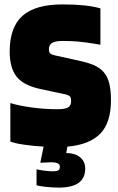

<svg xmlns="http://www.w3.org/2000/svg" viewBox="-20 -657 538 872"><path d="M279 -228 162 -253Q85 -270 54.5 -310Q24 -350 24 -423Q24 -533 82 -585Q140 -637 265 -637Q319 -637 362 -632.5Q405 -628 436 -619V-454Q365 -466 332 -468.5Q299 -471 264 -471Q231 -471 216.5 -462Q202 -453 202 -432Q202 -421 207.5 -415Q213 -409 227 -406L336 -382Q387 -371 412 -358.5Q437 -346 452 -328Q469 -308 476.5 -277Q484 -246 484 -202Q484 -100 435.5 -50Q387 0 286 9L281 38Q320 38 343.5 57Q367 76 367 109Q367 152 337 173.5Q307 195 247 195Q218 195 186.5 191.5Q155 188 146 184V112Q158 115 181 118Q204 121 221 121Q238 121 245 116.5Q252 112 252 100Q252 90 242.5 85Q233 80 212 80Q203 80 187.5 81Q172 82 163 82L178 9Q129 6 88.5 0Q48 -6 27 -14V-189Q65 -177 123.5 -169Q182 -161 240 -161Q275 -161 289 -169Q303 -177 303 -198Q303 -212 298.5 -218Q294 -224 279 -228Z"/></svg>

Font: Blinker ExtraBold
Style: Regular
Weight: 800
Designer: Juergen Huber
Foundry: supertype
Version: Version 1.017;hotconv 1.0.117;makeotfexe 2.5.65602